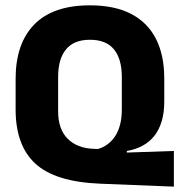

<svg xmlns="http://www.w3.org/2000/svg" viewBox="-20 -673 675 720"><path d="M632 26.9 354.8 15.8Q186.5 8.8 112.5 -59.5Q38.6 -127.8 38.6 -262V-377.8Q38.6 -509.7 108.7 -581.4Q178.8 -653 317.4 -653Q409.6 -653 471.5 -621Q533.4 -588.9 564.7 -527.6Q596 -466.3 596 -378.5V-292Q596 -250 586.2 -217.8Q576.5 -185.6 558.3 -162.9Q540.1 -140.2 514.1 -126.3Q488.1 -112.4 455.7 -106.9V-100.9L632 -106.9ZM331.5 -114.9 348.1 -114.4Q367.3 -120.2 383.4 -132.1Q399.6 -144 411.6 -162Q423.6 -180.1 430.2 -205.2Q436.8 -230.3 436.8 -262.6V-384.6Q436.8 -451.9 407.3 -487.9Q377.8 -523.9 317.4 -523.9Q257.1 -523.9 227.6 -487.9Q198 -451.9 198 -384.6V-255.6Q198 -188.1 233.9 -152.6Q269.8 -117 331.5 -114.9Z"/></svg>

Font: Anek Latin Medium
Style: Regular
Weight: 500
Designer: Yesha Goshar
Foundry: Ek Type
Version: Version 1.003